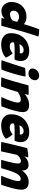

<svg xmlns="http://www.w3.org/2000/svg" viewBox="1434 -2198 772 3680"><g transform="rotate(90 1820.0 -358.0)"><path d="M324.5 -1.5Q326 -8 328.5 -19.8Q331 -31.5 334 -44Q337 -56.5 339.5 -65Q331.5 -56 319.8 -44.8Q308 -33.5 290.2 -23Q272.5 -12.5 247 -5.8Q221.5 1 186.5 1Q140 1 101.8 -25Q63.5 -51 41 -94.2Q18.5 -137.5 18.5 -189.5Q18.5 -274 54.8 -339.5Q91 -405 155.2 -442.2Q219.5 -479.5 303 -479.5Q338 -479.5 367.2 -471.5Q396.5 -463.5 416.2 -451Q436 -438.5 441.5 -424.5Q449.5 -454.5 460.5 -489.8Q471.5 -525 483.8 -561.2Q496 -597.5 507.2 -630.2Q518.5 -663 527.5 -687.8Q536.5 -712.5 541 -723.5Q573 -723.5 612.2 -719.8Q651.5 -716 680.5 -707.5Q622 -536.5 572.8 -363.2Q523.5 -190 473.5 3.5Q460.5 3.5 431.8 3Q403 2.5 372.8 1.2Q342.5 0 324.5 -1.5ZM252 -163.5Q269 -163.5 285.8 -167Q302.5 -170.5 318.2 -177.2Q334 -184 348.2 -193.2Q362.5 -202.5 374 -213.5Q376.5 -223 379.8 -234.8Q383 -246.5 386.5 -258.2Q390 -270 393 -280.5Q396 -291 398 -298Q390.5 -308.5 374.5 -317.5Q358.5 -326.5 339 -331.8Q319.5 -337 299.5 -337Q252 -337 218.8 -307.8Q185.5 -278.5 185.5 -230.5Q185.5 -197 204 -180.2Q222.5 -163.5 252 -163.5Z M1085 -83Q1065.5 -65 1040.5 -49Q1015.5 -33 984 -21Q952.5 -9 914.2 -1.8Q876 5.5 830 5.5Q733.5 5.5 674.8 -43.2Q616 -92 616 -185Q616 -264.5 642.5 -328.2Q669 -392 715.8 -437.5Q762.5 -483 825 -507.5Q887.5 -532 960 -532Q1050.5 -532 1100.2 -489.2Q1150 -446.5 1150 -368.5Q1150 -339 1142.5 -307.2Q1135 -275.5 1121 -250Q1113.5 -250.5 1087.8 -251Q1062 -251.5 1029.8 -251.8Q997.5 -252 970 -252.5Q942.5 -253 931.5 -252.5Q904.5 -252.5 878 -251Q851.5 -249.5 830 -247Q808.5 -244.5 794.5 -242Q790.5 -232 790.5 -216.5Q790.5 -197.5 801.2 -184.5Q812 -171.5 830.2 -165.2Q848.5 -159 871 -159Q890 -159 906.8 -162.8Q923.5 -166.5 939.2 -174Q955 -181.5 970.8 -191.5Q986.5 -201.5 1003 -214Q1005.5 -211.5 1016.8 -197.5Q1028 -183.5 1042 -163.2Q1056 -143 1068.2 -121.5Q1080.5 -100 1085 -83ZM827.5 -344Q838.5 -346 854.8 -347.5Q871 -349 891.8 -350.2Q912.5 -351.5 937 -352Q951 -352 964.2 -351.8Q977.5 -351.5 987.2 -351.5Q997 -351.5 1001 -351Q1002.5 -356 1003 -361.5Q1003.5 -367 1003.5 -372.5Q1003 -387 995.5 -399Q988 -411 974 -418Q960 -425 939 -425Q910.5 -425 887 -412.5Q863.5 -400 848.2 -381.2Q833 -362.5 827.5 -344Z M1312 -1Q1303 -0.5 1275.8 1.2Q1248.5 3 1218.5 3Q1197 3 1175.5 1.8Q1154 0.5 1133 -2Q1138 -13 1148.5 -43Q1159 -73 1173.2 -115.2Q1187.5 -157.5 1203 -205.2Q1218.5 -253 1233.8 -300.2Q1249 -347.5 1261.5 -387.8Q1274 -428 1281.5 -454Q1301 -455.5 1332.5 -457.5Q1364 -459.5 1395.2 -460.8Q1426.5 -462 1446.5 -462Q1445.5 -445 1437.5 -406.5Q1429.5 -368 1417.5 -323Q1405.5 -277.5 1390.8 -228Q1376 -178.5 1361 -132.5Q1346 -86.5 1333 -51.5Q1320 -16.5 1312 -1ZM1390 -517Q1348.5 -517 1320.8 -537.5Q1293 -558 1293 -593.5Q1293 -630.5 1312.5 -659.5Q1332 -688.5 1363.2 -705.5Q1394.5 -722.5 1431 -722.5Q1468.5 -722.5 1493 -700Q1517.5 -677.5 1517.5 -643.5Q1517.5 -610 1499.8 -581.2Q1482 -552.5 1453 -534.8Q1424 -517 1390 -517Z M1637.5 7Q1620 7 1595.2 6.8Q1570.5 6.5 1545 6Q1524.5 5 1498 4Q1471.5 3 1461.5 2Q1477.5 -39.5 1495 -93.8Q1512.5 -148 1531.8 -213.5Q1551 -279 1572.2 -355Q1593.5 -431 1616 -516Q1638.5 -519 1668.2 -520.5Q1698 -522 1727 -522Q1748 -522 1767.2 -521Q1786.5 -520 1800.5 -517.5Q1799.5 -513.5 1796 -499.8Q1792.5 -486 1788 -469.8Q1783.5 -453.5 1779.5 -441.5Q1795 -460 1828.5 -480.8Q1862 -501.5 1904.2 -515.8Q1946.5 -530 1987.5 -530Q2063.5 -530 2096 -499.2Q2128.5 -468.5 2128.5 -406.5Q2128.5 -371 2118 -320.8Q2107.5 -270.5 2091.2 -213.5Q2075 -156.5 2055.8 -100.8Q2036.5 -45 2018 1.5Q2006 2.5 1982 3.2Q1958 4 1931.5 4Q1902.5 4 1877 3.2Q1851.5 2.5 1840 1.5Q1853.5 -26 1871.5 -68.5Q1889.5 -111 1906.8 -158Q1924 -205 1935 -246.8Q1946 -288.5 1946 -314.5Q1946 -341 1932.8 -355.8Q1919.5 -370.5 1886.5 -370.5Q1862 -370.5 1835.8 -361.8Q1809.5 -353 1785 -339.5Q1760.5 -326 1741.5 -312Q1720.5 -234.5 1700.8 -173Q1681 -111.5 1664.8 -66.5Q1648.5 -21.5 1637.5 7Z M2639.5 -83Q2620 -65 2595 -49Q2570 -33 2538.5 -21Q2507 -9 2468.8 -1.8Q2430.5 5.5 2384.5 5.5Q2288 5.5 2229.2 -43.2Q2170.5 -92 2170.5 -185Q2170.5 -264.5 2197 -328.2Q2223.5 -392 2270.2 -437.5Q2317 -483 2379.5 -507.5Q2442 -532 2514.5 -532Q2605 -532 2654.8 -489.2Q2704.5 -446.5 2704.5 -368.5Q2704.5 -339 2697 -307.2Q2689.5 -275.5 2675.5 -250Q2668 -250.5 2642.2 -251Q2616.5 -251.5 2584.2 -251.8Q2552 -252 2524.5 -252.5Q2497 -253 2486 -252.5Q2459 -252.5 2432.5 -251Q2406 -249.5 2384.5 -247Q2363 -244.5 2349 -242Q2345 -232 2345 -216.5Q2345 -197.5 2355.8 -184.5Q2366.5 -171.5 2384.8 -165.2Q2403 -159 2425.5 -159Q2444.5 -159 2461.2 -162.8Q2478 -166.5 2493.8 -174Q2509.5 -181.5 2525.2 -191.5Q2541 -201.5 2557.5 -214Q2560 -211.5 2571.2 -197.5Q2582.5 -183.5 2596.5 -163.2Q2610.5 -143 2622.8 -121.5Q2635 -100 2639.5 -83ZM2382 -344Q2393 -346 2409.2 -347.5Q2425.5 -349 2446.2 -350.2Q2467 -351.5 2491.5 -352Q2505.5 -352 2518.8 -351.8Q2532 -351.5 2541.8 -351.5Q2551.5 -351.5 2555.5 -351Q2557 -356 2557.5 -361.5Q2558 -367 2558 -372.5Q2557.5 -387 2550 -399Q2542.5 -411 2528.5 -418Q2514.5 -425 2493.5 -425Q2465 -425 2441.5 -412.5Q2418 -400 2402.8 -381.2Q2387.5 -362.5 2382 -344Z M2701 3.5Q2707 -27 2718.5 -78Q2730 -129 2744.2 -189Q2758.5 -249 2773 -308.2Q2787.5 -367.5 2800 -416.5Q2812.5 -465.5 2819.5 -493Q2834 -497 2857.8 -500.5Q2881.5 -504 2908.2 -507Q2935 -510 2958.8 -511.8Q2982.5 -513.5 2996.5 -513.5Q2994.5 -505 2991.5 -493.8Q2988.5 -482.5 2985.8 -471.2Q2983 -460 2980.8 -450.5Q2978.5 -441 2977 -435.5Q2982.5 -444.5 2996.2 -458.5Q3010 -472.5 3031.2 -486.5Q3052.5 -500.5 3080.8 -509.8Q3109 -519 3143 -519Q3192 -519 3215.8 -493.8Q3239.5 -468.5 3245 -435Q3247 -424.5 3246.8 -413.2Q3246.5 -402 3245.5 -391.5Q3266 -424 3299 -453.8Q3332 -483.5 3374 -502.8Q3416 -522 3462.5 -522Q3542.5 -522 3579 -486.8Q3615.5 -451.5 3615.5 -382Q3615.5 -346 3607.8 -301.8Q3600 -257.5 3586.8 -207.5Q3573.5 -157.5 3557 -103.8Q3540.5 -50 3523 5Q3502 6 3480.2 6.8Q3458.5 7.5 3437 7.5Q3414.5 7.5 3392 6.5Q3369.5 5.5 3348 3.5Q3371 -51.5 3394.8 -113Q3418.5 -174.5 3434.2 -229.5Q3450 -284.5 3450 -319.5Q3450 -369 3411 -369Q3380.5 -369 3356.2 -350.2Q3332 -331.5 3311.5 -297.5Q3291 -263.5 3273.5 -217.8Q3256 -172 3239.5 -119Q3230.5 -90.5 3221.5 -59.5Q3212.5 -28.5 3203 4.5Q3192 5 3171.8 5.8Q3151.5 6.5 3129 6.5Q3102.5 6.5 3078.2 5.8Q3054 5 3044 3.5Q3061 -57.5 3077 -119.5Q3093 -181.5 3103.2 -233.2Q3113.5 -285 3113.5 -314Q3113.5 -343 3103 -358Q3092.5 -373 3068.5 -373Q3052 -373 3034 -366.2Q3016 -359.5 2999.2 -348.8Q2982.5 -338 2969 -324Q2955.5 -310 2947 -295.5Q2929 -216 2914.8 -149.8Q2900.5 -83.5 2891.8 -41.8Q2883 0 2882 7Q2876 7.5 2856.5 8Q2837 8.5 2822.5 8.5Q2787 8.5 2751.8 7Q2716.5 5.5 2701 3.5Z"/></g></svg>

Font: Grandstander Thin ExtraBold
Style: Italic
Weight: 800
Italic angle: -15°
Version: Version 1.200